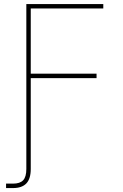

<svg xmlns="http://www.w3.org/2000/svg" viewBox="-20 -748 624 972"><path d="M10.7 204.1V181.6Q20 181.6 29.8 181.6Q39.6 181.6 45.9 181.6Q81.1 181.6 97.2 164.6Q113.3 147.5 113.3 107.4V-62.5H135.7V107.4Q135.7 157.2 113.3 180.7Q90.8 204.1 45.9 204.1Q39.6 204.1 29.3 204.1Q19 204.1 10.7 204.1ZM113.3 0V-727.5H502.9V-705.1H135.7V-375H468.8V-352.5H135.7V0Z"/></svg>

Font: Inter Thin
Style: Regular
Weight: 250
Designer: Rasmus Andersson
Foundry: rsms
Version: Version 4.001;git-66647c0bb